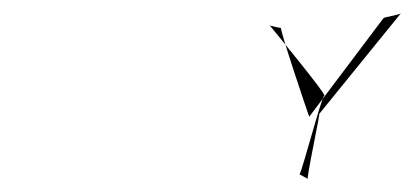

<svg xmlns="http://www.w3.org/2000/svg" viewBox="-20 -552 632 293"><path d="M391 -514C391 -514 480 -406 475 -406C471 -406 441 -290 437 -286L450 -279C446 -274 470 -384 467 -378L592 -532C590 -529 565 -526 565 -524L452 -374C452 -372 406 -509 409 -509C412 -509 391 -512 391 -514Z"/></svg>

Font: pokerface
Style: oblique
Weight: 400
Version: Version 1